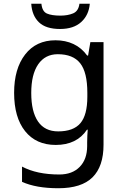

<svg xmlns="http://www.w3.org/2000/svg" viewBox="-20 -760 655 1020"><path d="M275 -546Q328 -546 370.5 -526Q413 -506 443 -465H448L460 -536H530V9Q530 124 471.5 182Q413 240 290 240Q172 240 97 206V125Q176 167 295 167Q364 167 403.5 126.5Q443 86 443 16V-5Q443 -17 444 -39.5Q445 -62 446 -71H442Q388 10 276 10Q172 10 113.5 -63Q55 -136 55 -267Q55 -395 113.5 -470.5Q172 -546 275 -546ZM287 -472Q220 -472 183 -418.5Q146 -365 146 -266Q146 -167 182 -114.5Q218 -62 289 -62Q370 -62 407 -105.5Q444 -149 444 -246V-267Q444 -376 406 -424Q368 -472 287 -472ZM200 -740Q204 -699 229.5 -688Q255 -677 301 -677Q340 -677 368.5 -689Q397 -701 402 -740H457Q452 -680 411.5 -643Q371 -606 299 -606Q224 -606 187 -641.5Q150 -677 146 -740Z"/></svg>

Font: BC Sans
Style: Regular
Weight: 400
Designer: Monotype Design Team
Province of B.C.
Foundry: Monotype Imaging Inc.
Version: Version 2.000;GOOG;noto-source:20170915:90ef993387c0